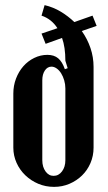

<svg xmlns="http://www.w3.org/2000/svg" viewBox="-20 -719 422 749"><path d="M154 -699Q188 -691 217 -673.5Q246 -656 270 -633L341 -658L357 -618L299 -598Q321 -567 333 -531.5Q345 -496 345 -458V-143Q345 -111 333 -83Q321 -55 300 -34.5Q279 -14 251 -2Q223 10 191 10Q158 10 129.5 -2Q101 -14 79 -35Q57 -56 44.5 -84Q32 -112 32 -143V-354Q32 -385 42.5 -412.5Q53 -440 71 -460.5Q89 -481 113.5 -493Q138 -505 165 -505Q191 -505 207 -491.5Q223 -478 233 -449L244 -453L235 -482Q235 -535 222 -571L158 -548L142 -588L204 -609Q181 -645 142 -658ZM181 -459Q165 -459 155 -444Q145 -429 145 -406V-94Q145 -68 157.5 -50.5Q170 -33 189 -33Q209 -33 222 -50.5Q235 -68 235 -94V-374Q235 -390 230.5 -405.5Q226 -421 218.5 -433Q211 -445 201 -452Q191 -459 181 -459Z"/></svg>

Font: Moniqa ExtBd Paragraph
Style: Regular
Weight: 800
Designer: Rajesh Rajput
Foundry: Rajesh Rajput
Version: Version 1.000